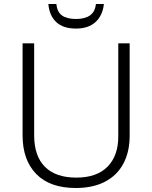

<svg xmlns="http://www.w3.org/2000/svg" viewBox="-20 -931 762 961"><path d="M359 10Q230 10 161.5 -60Q93 -130 93 -254V-714H151V-254Q151 -150 205 -96Q259 -42 362 -42Q464 -42 518 -96.5Q572 -151 572 -248V-714H629V-252Q629 -171 597.5 -112Q566 -53 505.5 -21.5Q445 10 359 10ZM500 -911Q494 -854 458.5 -821Q423 -788 360 -788Q296 -788 261.5 -820.5Q227 -853 222 -911H262Q266 -871 290.5 -853.5Q315 -836 361 -836Q405 -836 430.5 -854Q456 -872 460 -911Z"/></svg>

Font: Noto Sans Symbols Light
Style: Regular
Weight: 300
Version: Version 2.002